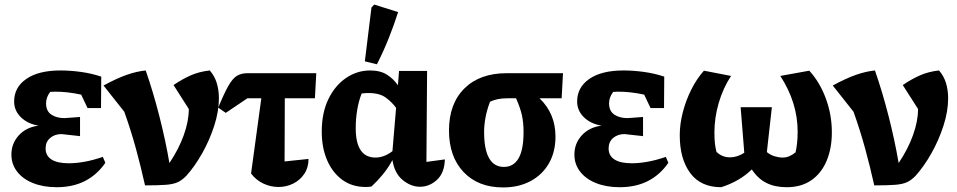

<svg xmlns="http://www.w3.org/2000/svg" viewBox="-20 -810 4195 842"><path d="M229 11Q170 11 125 -7Q80 -25 55 -57.5Q30 -90 30 -132Q30 -181 62.5 -216.5Q95 -252 149 -259Q101 -267 71.5 -296Q42 -325 42 -365Q42 -427 95.5 -464Q149 -501 245 -501Q289 -501 335.5 -494.5Q382 -488 424 -474L423 -336H364L336 -395Q277 -408 221 -408Q210 -408 200 -407Q182 -383 182 -357Q182 -323 205 -307.5Q228 -292 263 -292L331 -297V-213L250 -222Q220 -222 200 -205Q180 -188 180 -159Q180 -127 206 -110.5Q232 -94 281 -94Q313 -94 350 -100.5Q387 -107 431 -122L442 -96Q368 11 229 11Z M616 3Q598 -78 576 -158.5Q554 -239 525 -320L434 -435Q491 -466 535 -481.5Q579 -497 619 -501Q652 -406 679 -300Q706 -194 723 -95Q764 -156 786 -217.5Q808 -279 808 -332L741 -437Q779 -463 816.5 -479.5Q854 -496 900 -501Q921 -477 930.5 -446Q940 -415 940 -379Q940 -322 919.5 -258.5Q899 -195 866.5 -137.5Q834 -80 798 -40Q779 -20 759.5 -11Q740 -2 707 0.5Q674 3 616 3Z M970 -315 937 -338Q963 -401 981.5 -433.5Q1000 -466 1019 -477.5Q1038 -489 1065 -489H1367L1361 -379H1229L1228 -102L1333 -113Q1333 -75 1314.5 -47.5Q1296 -20 1266 -5Q1236 10 1201 10Q1168 10 1136 -4.5Q1104 -19 1081 -49L1126 -379H1065Z M1609 8Q1597 10 1584 10Q1524 10 1481 -21.5Q1438 -53 1414.5 -107.5Q1391 -162 1391 -233Q1391 -315 1420 -375Q1449 -435 1497.5 -468Q1546 -501 1603 -501Q1648 -501 1677 -482.5Q1706 -464 1725 -436L1730 -499H1853L1850 -100L1931 -111Q1929 -51 1896 -21Q1863 9 1822 9Q1782 9 1746 -20.5Q1710 -50 1701 -108Q1682 -73 1658.5 -44.5Q1635 -16 1609 8ZM1540 -248Q1540 -119 1627 -119Q1644 -119 1662.5 -125.5Q1681 -132 1701 -147L1717 -337Q1700 -361 1672.5 -381.5Q1645 -402 1596 -402Q1580 -402 1566 -400Q1553 -367 1546.5 -328Q1540 -289 1540 -248ZM1633 -528 1580 -541 1609 -777 1621 -790 1726 -757Q1707 -698 1684 -640.5Q1661 -583 1633 -528Z M2416 -211Q2416 -144 2387.5 -94Q2359 -44 2307 -16Q2255 12 2186 12Q2077 12 2013 -55.5Q1949 -123 1949 -238Q1949 -355 2016.5 -422Q2084 -489 2202 -489H2449L2443 -379H2346Q2416 -312 2416 -211ZM2205 -379Q2181 -379 2162.5 -375Q2144 -371 2129 -364Q2115 -327 2109 -294Q2103 -261 2103 -232Q2103 -78 2190 -78Q2232 -78 2254 -115.5Q2276 -153 2276 -231Q2276 -273 2268.5 -306Q2261 -339 2243 -379Z M2698 11Q2639 11 2594 -7Q2549 -25 2524 -57.5Q2499 -90 2499 -132Q2499 -181 2531.5 -216.5Q2564 -252 2618 -259Q2570 -267 2540.5 -296Q2511 -325 2511 -365Q2511 -427 2564.5 -464Q2618 -501 2714 -501Q2758 -501 2804.5 -494.5Q2851 -488 2893 -474L2892 -336H2833L2805 -395Q2746 -408 2690 -408Q2679 -408 2669 -407Q2651 -383 2651 -357Q2651 -323 2674 -307.5Q2697 -292 2732 -292L2800 -297V-213L2719 -222Q2689 -222 2669 -205Q2649 -188 2649 -159Q2649 -127 2675 -110.5Q2701 -94 2750 -94Q2782 -94 2819 -100.5Q2856 -107 2900 -122L2911 -96Q2837 11 2698 11Z M3143 11Q3053 11 3007 -51Q2961 -113 2961 -217Q2961 -266 2974.5 -318Q2988 -370 3011.5 -417Q3035 -464 3067 -500L3186 -477Q3151 -424 3132 -359Q3113 -294 3113 -229Q3113 -198 3115.5 -178.5Q3118 -159 3122 -144Q3147 -120 3181 -120Q3213 -120 3244 -140L3228 -340H3365L3343 -143Q3359 -130 3377.5 -124.5Q3396 -119 3413 -119Q3441 -119 3469 -142Q3473 -160 3475.5 -182.5Q3478 -205 3478 -233Q3478 -360 3402 -477L3529 -500Q3575 -450 3601.5 -378.5Q3628 -307 3628 -230Q3628 -159 3605 -104.5Q3582 -50 3538 -19.5Q3494 11 3430 11Q3379 11 3341.5 -7.5Q3304 -26 3277 -67Q3224 -15 3143 11Z M3814 3Q3796 -78 3774 -158.5Q3752 -239 3723 -320L3632 -435Q3689 -466 3733 -481.5Q3777 -497 3817 -501Q3850 -406 3877 -300Q3904 -194 3921 -95Q3962 -156 3984 -217.5Q4006 -279 4006 -332L3939 -437Q3977 -463 4014.5 -479.5Q4052 -496 4098 -501Q4119 -477 4128.5 -446Q4138 -415 4138 -379Q4138 -322 4117.5 -258.5Q4097 -195 4064.5 -137.5Q4032 -80 3996 -40Q3977 -20 3957.5 -11Q3938 -2 3905 0.5Q3872 3 3814 3Z"/></svg>

Font: Piazzolla
Style: Bold
Weight: 700
Designer: Juan Pablo del Peral
Foundry: Huerta Tipografica
Version: Version 1.330